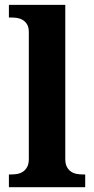

<svg xmlns="http://www.w3.org/2000/svg" viewBox="-20 -780 392 800"><path d="M28.8 -53.2Q40 -53.2 52.5 -55.4Q64.9 -57.6 75.4 -64.5Q85.9 -71.3 93 -84Q100.1 -96.7 100.1 -118.2V-646Q100.1 -666 93 -678Q85.9 -689.9 75.2 -696.5Q64.5 -703.1 52 -705.1Q39.6 -707 28.8 -707H17.1V-759.8H252V-118.2Q252 -96.7 259 -84Q266.1 -71.3 276.6 -64.5Q287.1 -57.6 299.8 -55.4Q312.5 -53.2 323.2 -53.2H335V0H17.1V-53.2Z"/></svg>

Font: Sahl Naskh
Style: Bold
Weight: 700
Designer: Pascal Zoghbi
Version: Version 1.001